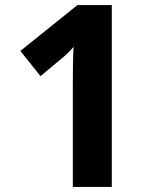

<svg xmlns="http://www.w3.org/2000/svg" viewBox="-20 -734 621 754"><path d="M419 0H266V-410Q266 -435 266.5 -475.5Q267 -516 269 -550Q255 -534 243.5 -523Q232 -512 218 -501L139 -435L60 -534L284 -714H419Z"/></svg>

Font: Noto Sans Khmer UI
Style: Bold
Weight: 700
Designer: Danh Hong and the Monotype Design Team
Foundry: Monotype Imaging Inc.
Version: Version 2.002; ttfautohint (v1.8.4.7-5d5b)